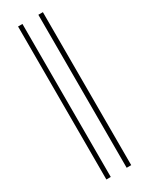

<svg xmlns="http://www.w3.org/2000/svg" viewBox="-252 -816 831 1072"><g transform="rotate(-30 163.5 -280.0)"><path d="M85 212.9V-773.4H113.3V212.9ZM215.8 212.9V-773.4H245.1V212.9Z"/></g></svg>

Font: Gothic A1 Thin
Style: Regular
Weight: 250
Designer: HanYang I&C Co.,Ltd.
Foundry: HanYang I&C Co.,Ltd.
Version: Version 2.50